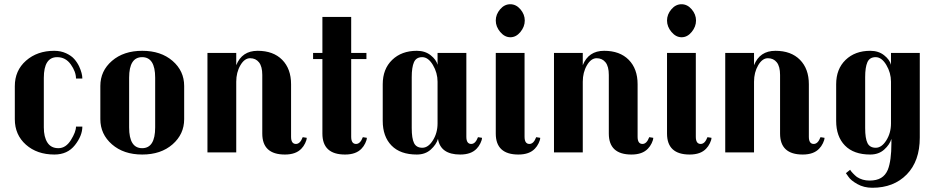

<svg xmlns="http://www.w3.org/2000/svg" viewBox="-20 -720 4425 907"><path d="M369 -122Q369 -79 334 -34.5Q299 10 237 10Q155 10 102.5 -36.5Q50 -83 50 -157V-313Q50 -387 103 -433.5Q156 -480 236 -480Q267 -480 292 -468.5Q317 -457 331 -441Q345 -425 354 -406Q369 -373 369 -349H339Q339 -381 314.5 -415.5Q290 -450 250 -450Q187 -450 187 -352V-118Q187 -73 204 -46.5Q221 -20 256 -20Q291 -20 315 -58.5Q339 -97 339 -122Z M850 -157Q850 -86 795 -38Q740 10 652 10Q564 10 509 -38Q454 -86 454 -157V-314Q454 -385 509 -432.5Q564 -480 652 -480Q740 -480 795 -432.5Q850 -385 850 -314ZM713 -118V-353Q713 -450 651.5 -450Q590 -450 590 -353V-118Q590 -20 651.5 -20Q713 -20 713 -118Z M1378 -40Q1398 -40 1410 -72L1429 -69Q1429 -59 1421.5 -43.5Q1414 -28 1404 -18Q1378 10 1326 10Q1219 10 1219 -89V-366Q1219 -406 1203.5 -425.5Q1188 -445 1161.5 -445Q1135 -445 1115.5 -411.5Q1096 -378 1096 -334V0H960V-470H1096V-412Q1123 -480 1197 -480Q1271 -480 1313 -437.5Q1355 -395 1355 -322V-74Q1355 -40 1378 -40Z M1662 -40Q1682 -40 1694 -72L1713 -69Q1713 -59 1705.5 -43.5Q1698 -28 1688 -18Q1662 10 1610 10Q1503 10 1503 -89V-441H1459V-470H1503V-640H1639V-470H1711V-441H1639V-74Q1639 -40 1662 -40Z M2206 -40Q2226 -40 2238 -72L2257 -69Q2257 -59 2249.5 -43.5Q2242 -28 2232 -18Q2206 10 2154 10Q2061 10 2049 -64Q2041 -37 2015 -13.5Q1989 10 1949 10Q1871 10 1829.5 -32.5Q1788 -75 1788 -149V-322Q1788 -394 1832.5 -437Q1877 -480 1949 -480Q1988 -480 2014.5 -459Q2041 -438 2047 -414V-470H2183V-74Q2183 -40 2206 -40ZM2047 -334Q2047 -376 2025 -413Q2003 -450 1974.5 -450Q1946 -450 1935.5 -426Q1925 -402 1925 -356V-115Q1925 -66 1936 -44Q1947 -22 1975 -22Q2003 -22 2025 -57Q2047 -92 2047 -137Z M2481 -40Q2501 -40 2513 -72L2532 -69Q2532 -59 2524.5 -43.5Q2517 -28 2507 -18Q2481 10 2429 10Q2322 10 2322 -89V-470H2458V-74Q2458 -40 2481 -40ZM2438.5 -676Q2459 -652 2459 -623Q2459 -594 2438.5 -569Q2418 -544 2391 -544Q2364 -544 2343 -569Q2322 -594 2322 -623Q2322 -652 2342.5 -676Q2363 -700 2390.5 -700Q2418 -700 2438.5 -676Z M3015 -40Q3035 -40 3047 -72L3066 -69Q3066 -59 3058.5 -43.5Q3051 -28 3041 -18Q3015 10 2963 10Q2856 10 2856 -89V-366Q2856 -406 2840.5 -425.5Q2825 -445 2798.5 -445Q2772 -445 2752.5 -411.5Q2733 -378 2733 -334V0H2597V-470H2733V-412Q2760 -480 2834 -480Q2908 -480 2950 -437.5Q2992 -395 2992 -322V-74Q2992 -40 3015 -40Z M3290 -40Q3310 -40 3322 -72L3341 -69Q3341 -59 3333.5 -43.5Q3326 -28 3316 -18Q3290 10 3238 10Q3131 10 3131 -89V-470H3267V-74Q3267 -40 3290 -40ZM3247.5 -676Q3268 -652 3268 -623Q3268 -594 3247.5 -569Q3227 -544 3200 -544Q3173 -544 3152 -569Q3131 -594 3131 -623Q3131 -652 3151.5 -676Q3172 -700 3199.5 -700Q3227 -700 3247.5 -676Z M3824 -40Q3844 -40 3856 -72L3875 -69Q3875 -59 3867.5 -43.5Q3860 -28 3850 -18Q3824 10 3772 10Q3665 10 3665 -89V-366Q3665 -406 3649.5 -425.5Q3634 -445 3607.5 -445Q3581 -445 3561.5 -411.5Q3542 -378 3542 -334V0H3406V-470H3542V-412Q3569 -480 3643 -480Q3717 -480 3759 -437.5Q3801 -395 3801 -322V-74Q3801 -40 3824 -40Z M4325 -470V-70Q4325 41 4263.5 104Q4202 167 4101 167Q4061 167 4030 149.5Q3999 132 3988 115L3976 98L3996 82Q3999 88 4009 98.5Q4019 109 4028 116Q4054 133 4087.5 133Q4121 133 4142 120.5Q4163 108 4174 82Q4191 39 4191 -44V-64Q4183 -37 4157 -13.5Q4131 10 4091 10Q4013 10 3971.5 -32.5Q3930 -75 3930 -149V-322Q3930 -394 3974.5 -437Q4019 -480 4091 -480Q4130 -480 4156.5 -459Q4183 -438 4189 -414V-470ZM4189 -334Q4189 -376 4167 -413Q4145 -450 4116.5 -450Q4088 -450 4077.5 -426Q4067 -402 4067 -356V-115Q4067 -66 4078 -44Q4089 -22 4117 -22Q4145 -22 4167 -57Q4189 -92 4189 -137Z"/></svg>

Font: Trochut
Style: Bold
Weight: 700
Designer: Andreu Balius
Foundry: Andreu Balius
Version: Version 1.001